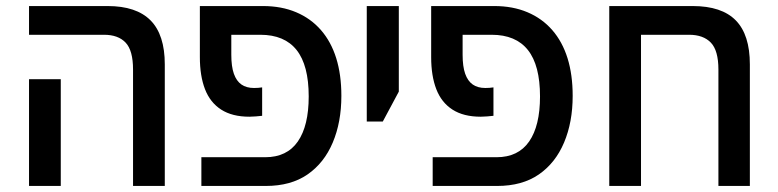

<svg xmlns="http://www.w3.org/2000/svg" viewBox="-20 -615 2572 635"><path d="M420 0V-385Q420 -448 395.5 -474Q371 -500 324 -500H76V-595H336Q431 -595 478 -547.5Q525 -500 525 -402V0ZM76 0V-353H181V0Z M646 0V-95H857Q929 -95 965 -147Q1001 -199 1001 -296Q1001 -399 961 -449.5Q921 -500 841 -500H690V-595H850Q911 -595 959.5 -574.5Q1008 -554 1041.5 -515.5Q1075 -477 1092 -422.5Q1109 -368 1109 -298Q1109 -211 1080.5 -143.5Q1052 -76 997 -38Q942 0 859 0ZM805 -229Q748 -229 711.5 -252.5Q675 -276 658 -320Q641 -364 641 -426V-595H745V-434Q745 -395 753.5 -371Q762 -347 778.5 -335.5Q795 -324 820 -324Q827 -324 834 -324.5Q841 -325 847 -326V-232Q837 -231 826 -230Q815 -229 805 -229Z M1193 -213V-595H1299V-312L1246 -213Z M1411 0V-95H1622Q1694 -95 1730 -147Q1766 -199 1766 -296Q1766 -399 1726 -449.5Q1686 -500 1606 -500H1455V-595H1615Q1676 -595 1724.5 -574.5Q1773 -554 1806.5 -515.5Q1840 -477 1857 -422.5Q1874 -368 1874 -298Q1874 -211 1845.5 -143.5Q1817 -76 1762 -38Q1707 0 1624 0ZM1570 -229Q1513 -229 1476.5 -252.5Q1440 -276 1423 -320Q1406 -364 1406 -426V-595H1510V-434Q1510 -395 1518.5 -371Q1527 -347 1543.5 -335.5Q1560 -324 1585 -324Q1592 -324 1599 -324.5Q1606 -325 1612 -326V-232Q1602 -231 1591 -230Q1580 -229 1570 -229Z M2271 -595Q2367 -595 2413.5 -547.5Q2460 -500 2460 -402V0H2356V-385Q2356 -448 2331 -474Q2306 -500 2259 -500H2100V0H1995V-595Z"/></svg>

Font: Noto Sans Hebrew SemiCondensed Medium
Style: Regular
Weight: 500
Width: 4
Designer: Monotype Design Team
Foundry: Monotype Imaging Inc.
Version: Version 2.003